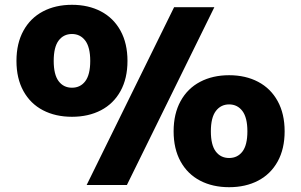

<svg xmlns="http://www.w3.org/2000/svg" viewBox="-20 -770 1253 799"><path d="M48.5 -516.5Q48.5 -589.5 77.5 -642.2Q106.5 -695 158.8 -722.5Q211 -750 279.5 -750Q348 -750 400.2 -722.5Q452.5 -695 481.5 -642.2Q510.5 -589.5 510.5 -516.5Q510.5 -443.5 481.5 -391Q452.5 -338.5 400.2 -311.2Q348 -284 279.5 -284Q211 -284 158.8 -311.2Q106.5 -338.5 77.5 -391Q48.5 -443.5 48.5 -516.5ZM340.5 0 704.5 -740H872L508 0ZM355.5 -516.5Q355.5 -573.5 334.8 -601Q314 -628.5 279.5 -628.5Q244.5 -628.5 224 -601.2Q203.5 -574 203.5 -516.5Q203.5 -459.5 224 -432.2Q244.5 -405 279.5 -405Q314.5 -405 335 -432.2Q355.5 -459.5 355.5 -516.5ZM702.5 -223.5Q702.5 -296.5 731.5 -349.2Q760.5 -402 812.8 -429.5Q865 -457 933.5 -457Q1002 -457 1054.2 -429.5Q1106.5 -402 1135.5 -349.2Q1164.5 -296.5 1164.5 -223.5Q1164.5 -150.5 1135.5 -98Q1106.5 -45.5 1054.2 -18.2Q1002 9 933.5 9Q865 9 812.8 -18.2Q760.5 -45.5 731.5 -98Q702.5 -150.5 702.5 -223.5ZM1009.5 -223.5Q1009.5 -280.5 988.8 -308Q968 -335.5 933.5 -335.5Q899 -335.5 878.2 -308Q857.5 -280.5 857.5 -223.5Q857.5 -166.5 878 -139.5Q898.5 -112.5 933.5 -112.5Q968.5 -112.5 989 -139.5Q1009.5 -166.5 1009.5 -223.5Z"/></svg>

Font: Encode Sans Expanded ExtraBold
Style: Regular
Weight: 800
Width: 7
Designer: Multiple Designers
Foundry: Impallari Type
Version: Version 2.000